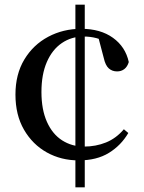

<svg xmlns="http://www.w3.org/2000/svg" viewBox="-20 -748 613 820"><path d="M342 52H302V-728H342ZM337 -592Q285 -592 244 -564Q203 -536 180 -483Q157 -430 157 -355Q157 -280 180.5 -227.5Q204 -175 245.5 -148.5Q287 -122 339 -122Q389 -122 432.5 -139.5Q476 -157 509 -196L528 -180Q497 -127 445 -95Q393 -63 316 -63Q241 -63 180 -97Q119 -131 82.5 -194Q46 -257 46 -344Q46 -431 84 -494Q122 -557 186 -591Q250 -625 327 -625Q409 -625 462.5 -586.5Q516 -548 530 -483Q524 -463 511 -453Q498 -443 480 -443Q459 -443 444.5 -456Q430 -469 423 -501L398 -596L451 -559Q419 -578 392.5 -585Q366 -592 337 -592Z"/></svg>

Font: Noto Serif SC ExtraLight SemiBold
Style: Regular
Weight: 600
Version: Version 2.002-H1;hotconv 1.1.0;makeotfexe 2.6.0